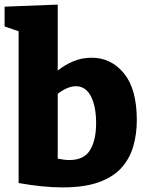

<svg xmlns="http://www.w3.org/2000/svg" viewBox="-23 -802 638 835"><path d="M249 13Q165 13 58 -6V-666L-3 -687V-773L228 -782V-495Q259 -520 296 -535.5Q333 -551 375 -551Q461 -551 516.5 -482.5Q572 -414 572 -280Q572 -219 556.5 -165.5Q541 -112 505 -72Q469 -32 406.5 -9.5Q344 13 249 13ZM279 -106Q342 -106 368.5 -149Q395 -192 395 -267Q395 -339 372.5 -383Q350 -427 307 -427Q271 -427 228 -394V-112Q257 -106 279 -106Z"/></svg>

Font: Bitter ExtraBold
Style: Regular
Weight: 800
Designer: Sol Matas, and Bitter project Authors
Foundry: Sol Matas
Version: Version 2.001